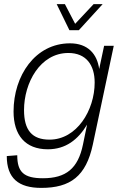

<svg xmlns="http://www.w3.org/2000/svg" viewBox="-20 -753 601 935"><path d="M318 -606H364L480 -733H436L346 -637L296 -733H256ZM181 162C323 162 399 105 432 -49L534 -530H487L463 -417C453 -490 408 -542 321 -542C151 -542 46 -384 46 -210C46 -95 103 -26 213 -26C300 -26 360 -73 404 -146L384 -49C360 68 301 115 189 115C96 115 64 85 64 3L13 7C13 115 70 162 181 162ZM221 -73C136 -73 97 -119 97 -217C97 -349 175 -495 313 -495C399 -495 441 -437 441 -351C441 -216 354 -73 221 -73Z"/></svg>

Font: Geist ExtraLight
Style: Italic
Weight: 200
Italic angle: -12°
Designer: Basement.studio, Andrés Briganti, Mateo Zaragoza
Foundry: Basement.studio, Vercel, Andrés Briganti, Guido Ferreyra, Mateo Zaragoza
Version: Version 1.500